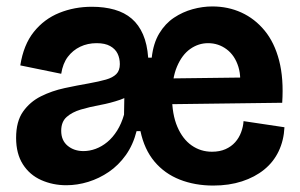

<svg xmlns="http://www.w3.org/2000/svg" viewBox="-20 -561 930 596"><path d="M186 14Q144 14 108 -2Q72 -18 51 -51Q30 -84 30 -133Q30 -184 51.5 -214.5Q73 -245 107 -262Q141 -279 180.5 -287.5Q220 -296 255 -302Q288 -308 309 -314Q330 -320 341 -331Q352 -342 352 -362Q352 -380 345 -394.5Q338 -409 322 -418Q306 -427 280 -427Q252 -427 229 -416Q206 -405 190.5 -384.5Q175 -364 170 -332L43 -358Q53 -422 85 -462Q117 -502 164 -521Q211 -540 265 -540Q304 -540 335.5 -531Q367 -522 389 -503Q411 -484 424 -454Q437 -424 440 -382H451Q456 -427 474.5 -457.5Q493 -488 520 -506Q547 -524 578 -532.5Q609 -541 639 -541Q688 -541 729.5 -522Q771 -503 801.5 -466Q832 -429 846.5 -373Q861 -317 856 -242L464 -237V-317L787 -321L721 -269Q731 -318 720 -353.5Q709 -389 683.5 -408Q658 -427 626 -427Q596 -427 570.5 -409Q545 -391 529.5 -354.5Q514 -318 514 -262Q514 -206 530.5 -167.5Q547 -129 575 -109.5Q603 -90 638 -90Q662 -90 680 -98Q698 -106 710 -119.5Q722 -133 728.5 -150.5Q735 -168 736 -185L863 -166Q861 -125 845 -91.5Q829 -58 800 -34.5Q771 -11 731 2Q691 15 642 15Q585 15 538 -3.5Q491 -22 459.5 -59.5Q428 -97 416 -154H404Q393 -111 370.5 -79.5Q348 -48 318 -27.5Q288 -7 254 3.5Q220 14 186 14ZM239 -92Q258 -92 277 -99Q296 -106 313 -120Q330 -134 343.5 -155.5Q357 -177 365 -205L367 -320L407 -283Q384 -262 353.5 -251.5Q323 -241 290.5 -235Q258 -229 231 -221Q204 -213 187 -198Q170 -183 170 -155Q170 -125 190 -108.5Q210 -92 239 -92Z"/></svg>

Font: Bricolage Grotesque 28pt
Style: Bold
Weight: 700
Designer: Mathieu Triay
Foundry: Atelier Triay
Version: Version 1.000;gftools[0.9.30]